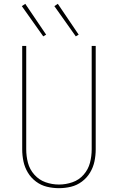

<svg xmlns="http://www.w3.org/2000/svg" viewBox="-20 -975 616 1003"><path d="M288 8Q320 8 351 0.5Q382 -7 408 -26.5Q434 -46 450.5 -73.5Q467 -101 473.5 -132Q480 -163 480 -195V-735H459V-195Q459 -159 450 -124.5Q441 -90 417 -62.5Q393 -35 358.5 -23Q324 -11 288 -11Q252 -11 218 -23Q184 -35 159.5 -62.5Q135 -90 126 -124.5Q117 -159 117 -195V-735H96V-195Q96 -163 102.5 -132Q109 -101 125.5 -73.5Q142 -46 168 -26.5Q194 -7 225 0.5Q256 8 288 8ZM376 -785 391 -794 282 -955 264 -943ZM206 -785 221 -794 112 -955 94 -943Z"/></svg>

Font: Iosevka Sparkle Thin
Style: Regular
Weight: 100
Designer: Belleve Invis
Foundry: Belleve Invis
Version: Version 4.5.0; ttfautohint (v1.8.3)